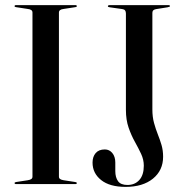

<svg xmlns="http://www.w3.org/2000/svg" viewBox="-20 -720 724 751"><path d="M210.5 -29Q210.5 -23 215 -19.8Q219.5 -16.5 229 -15L274.5 -8Q280.5 -7 280.5 -4Q280.5 -2 279 -1Q277.5 0 275 0H42.5Q40 0 38.5 -1Q37 -2 37 -4Q37 -7 43 -8L88.5 -15Q98 -16.5 102.5 -19.8Q107 -23 107 -29V-671Q107 -677 102.5 -680.5Q98 -684 88.5 -685L43 -692Q37 -692.5 37 -696Q37 -698 38.5 -699Q40 -700 42.5 -700H275Q277.5 -700 279 -699Q280.5 -698 280.5 -696Q280.5 -692.5 274.5 -692L229 -685Q219.5 -684 215 -680.5Q210.5 -677 210.5 -671ZM618 -107Q618 -53.5 578.2 -21.2Q538.5 11 471 11Q409 11 375.5 -15.8Q342 -42.5 342 -84Q342 -107 354.2 -121.2Q366.5 -135.5 390 -135.5Q408 -135.5 419.5 -121.2Q431 -107 431 -84.5V-51Q431 -26 441.8 -11.2Q452.5 3.5 478.5 3.5Q507.5 3.5 525 -16Q542.5 -35.5 542.5 -72Q542.5 -95.5 532 -118Q521.5 -140.5 507.5 -165.5Q493.5 -190.5 483 -220.8Q472.5 -251 472.5 -290.5V-667Q472.5 -675 469.2 -679.2Q466 -683.5 458.5 -684.5L409 -691.5Q405 -692 403.5 -693Q402 -694 402 -696Q402 -698 404 -699Q406 -700 408 -700H638.5Q641.5 -700 643.2 -699Q645 -698 645 -696Q645 -693.5 635.5 -691.5L591.5 -684.5Q584 -683.5 580 -680Q576 -676.5 576 -670V-292Q576 -262.5 582.5 -239Q589 -215.5 597.2 -194.8Q605.5 -174 611.8 -152.8Q618 -131.5 618 -107Z"/></svg>

Font: Fraunces 96pt
Style: Regular
Weight: 400
Version: Version 1.000;[b76b70a41]